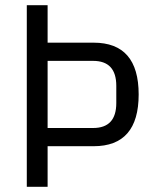

<svg xmlns="http://www.w3.org/2000/svg" viewBox="-20 -718 588 738"><path d="M83 0V-698H163V-554H340Q513 -554 513 -355Q513 -156 340 -156H163V0ZM163 -226H338Q427 -226 427 -322V-388Q427 -484 338 -484H163Z"/></svg>

Font: IBM Plex Sans Condensed
Style: Regular
Weight: 400
Width: 3
Designer: Mike Abbink, Paul van der Laan, Pieter van Rosmalen
Foundry: Bold Monday
Version: Version 1.1